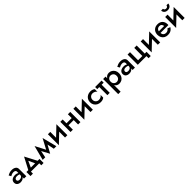

<svg xmlns="http://www.w3.org/2000/svg" viewBox="770 -3298 6121 6121"><g transform="rotate(-45 3831.0 -237.5)"><path d="M114 -339 70 -416Q101 -435 149 -453Q197 -471 259 -471Q344 -471 397.5 -433.5Q451 -396 451 -328V0H345V-66Q325 -29 283 -9.5Q241 10 189 10Q121 10 74.5 -26Q28 -62 28 -132Q28 -202 81 -242.5Q134 -283 225 -283Q263 -283 293.5 -273.5Q324 -264 345 -252V-316Q345 -348 318.5 -365.5Q292 -383 254 -383Q205 -383 167.5 -366.5Q130 -350 114 -339ZM137 -136Q137 -104 162 -88Q187 -72 222 -72Q274 -72 309.5 -97Q345 -122 345 -183V-191Q300 -214 241 -214Q189 -214 163 -193Q137 -172 137 -136Z M1034 0H659V90H549V-93H633L844 -495L1055 -93H1139V90H1034ZM844 -305 747 -93H941Z M1189 0 1317 -495 1496 -151 1679 -495 1806 0H1691L1643 -236L1496 31L1352 -235L1304 0Z M1990 -460V-197L2302 -495V0H2196V-263L1884 35V-460Z M2444 -460H2550V-288H2785V-460H2891V0H2785V-198H2550V0H2444Z M3139 -460V-197L3451 -495V0H3345V-263L3033 35V-460Z M3665 -230Q3665 -165 3706 -124Q3747 -83 3808 -83Q3858 -83 3899.5 -105.5Q3941 -128 3958 -161V-42Q3934 -17 3893 -3.5Q3852 10 3803 10Q3732 10 3675.5 -20.5Q3619 -51 3586.5 -105Q3554 -159 3554 -230Q3554 -301 3586.5 -355Q3619 -409 3675.5 -439.5Q3732 -470 3803 -470Q3852 -470 3893 -456Q3934 -442 3958 -419V-299Q3941 -333 3898.5 -355Q3856 -377 3808 -377Q3768 -377 3735.5 -358Q3703 -339 3684 -305.5Q3665 -272 3665 -230Z M4013 -460H4304V-365H4212V0H4106V-365H4013Z M4483 220H4374V-460H4483V-383Q4508 -426 4548 -449.5Q4588 -473 4640 -473Q4700 -473 4751 -444Q4802 -415 4833 -361Q4864 -307 4864 -230Q4864 -153 4833 -99Q4802 -45 4751 -16.5Q4700 12 4640 12Q4588 12 4548 -11Q4508 -34 4483 -77ZM4752 -230Q4752 -299 4711 -336.5Q4670 -374 4614 -374Q4582 -374 4552 -357.5Q4522 -341 4502.5 -309Q4483 -277 4483 -230Q4483 -183 4502.5 -151Q4522 -119 4552 -102.5Q4582 -86 4614 -86Q4670 -86 4711 -123.5Q4752 -161 4752 -230Z M5012 -339 4968 -416Q4999 -435 5047 -453Q5095 -471 5157 -471Q5242 -471 5295.5 -433.5Q5349 -396 5349 -328V0H5243V-66Q5223 -29 5181 -9.5Q5139 10 5087 10Q5019 10 4972.5 -26Q4926 -62 4926 -132Q4926 -202 4979 -242.5Q5032 -283 5123 -283Q5161 -283 5191.5 -273.5Q5222 -264 5243 -252V-316Q5243 -348 5216.5 -365.5Q5190 -383 5152 -383Q5103 -383 5065.5 -366.5Q5028 -350 5012 -339ZM5035 -136Q5035 -104 5060 -88Q5085 -72 5120 -72Q5172 -72 5207.5 -97Q5243 -122 5243 -183V-191Q5198 -214 5139 -214Q5087 -214 5061 -193Q5035 -172 5035 -136Z M5886 -95H5966V95H5867V0H5476V-460H5585V-95H5777V-460H5886Z M6174 -460V-197L6486 -495V0H6380V-263L6068 35V-460Z M7059 -115Q7036 -77 7006 -49Q6976 -21 6933 -5.5Q6890 10 6828 10Q6757 10 6704 -21Q6651 -52 6622 -106.5Q6593 -161 6593 -230Q6593 -243 6594 -255Q6595 -267 6597 -279Q6611 -364 6673 -417Q6735 -470 6833 -470Q6940 -470 7001.5 -407Q7063 -344 7063 -235Q7063 -229 7062.5 -221Q7062 -213 7062 -205H6704Q6710 -142 6745 -110.5Q6780 -79 6833 -79Q6880 -79 6912.5 -99Q6945 -119 6965 -152ZM6832 -387Q6783 -387 6748 -358.5Q6713 -330 6706 -280H6946Q6940 -328 6912 -358Q6884 -388 6832 -387Z M7224 -695H7306Q7306 -673 7323.5 -649.5Q7341 -626 7384 -626Q7427 -626 7445 -649.5Q7463 -673 7463 -695H7545Q7545 -658 7526.5 -625.5Q7508 -593 7472.5 -573Q7437 -553 7384 -553Q7332 -553 7296 -573Q7260 -593 7242 -625.5Q7224 -658 7224 -695ZM7277 -460V-197L7589 -495V0H7483V-263L7171 35V-460Z"/></g></svg>

Font: Jost* Medium
Style: Regular
Weight: 500
Version: Version 3.7